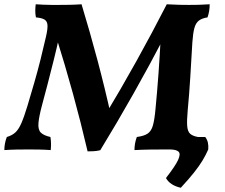

<svg xmlns="http://www.w3.org/2000/svg" viewBox="-52 -699 1051 898"><path d="M357.7 9Q326.3 -126 289.3 -260.7Q252.3 -395.3 210.4 -528.2H225.1Q213.2 -473.5 198.8 -416.1Q184.3 -358.7 170.6 -305.3Q156.9 -251.8 144.9 -208.4Q130 -152.7 127.8 -122.5Q125.5 -92.3 138.9 -78.8Q152.4 -65.3 183.8 -58.3Q186.3 -44.1 186.6 -28.4Q186.8 -12.7 185.3 3Q160 1 133.5 0.5Q107 0 82.3 0Q53.5 0 25 0.5Q-3.5 1 -31.7 3Q-31.7 -12.2 -28.7 -28.4Q-25.6 -44.6 -20 -58.3Q3.8 -65.3 19 -78.8Q34.3 -92.3 47.3 -121.5Q60.3 -150.7 76.3 -203.6Q93.8 -261.5 109 -314.6Q124.2 -367.6 137.6 -420.8Q151 -474 163.5 -529.3Q171.5 -564.8 170 -582.5Q168.5 -600.2 155.8 -607.7Q143.1 -615.2 116.1 -617.7Q113 -632.3 113 -647.8Q113 -663.3 115.1 -679Q131.6 -678 151.4 -677Q171.2 -676 190.3 -676Q209.3 -676 221.8 -676Q245.5 -676 273.2 -676.5Q301 -677 329.4 -679Q369.1 -548.1 404.2 -416.4Q439.2 -284.7 468.5 -152.2H434.8Q513 -281.7 586.2 -413.4Q659.4 -545.1 728 -679Q760 -677 786.8 -676.5Q813.5 -676 831.7 -676Q852.9 -676 876.6 -676.5Q900.3 -677 928.7 -679Q928.7 -662.8 926.2 -647.3Q923.6 -631.9 918.6 -617.7Q892.6 -613.7 878.1 -602.6Q863.6 -591.5 857.1 -567.7Q850.7 -543.9 847.7 -501.3Q842.7 -415.1 837.8 -335.1Q832.8 -255.1 825.9 -182.8Q821.4 -134.4 823.6 -108.8Q825.8 -83.3 837.8 -73Q849.7 -62.7 873.8 -58.3Q876.8 -44.6 877.1 -28.7Q877.3 -12.7 875.3 3Q845.4 1 807.8 0.5Q770.1 0 726.6 0Q689.1 0 650.4 0.5Q611.8 1 576.9 3Q576.9 -12.2 579.6 -27.9Q582.4 -43.6 588 -58.3Q622 -62.8 638.8 -74.3Q655.5 -85.8 663 -111.8Q670.5 -137.9 675 -186.1Q683 -267.9 689.2 -353.8Q695.4 -439.6 700 -528.6H717.6Q647.7 -394.6 572.1 -260.6Q496.4 -126.5 417 3.5Q400.7 7.5 386.3 8.2Q371.9 9 357.7 9ZM793.6 179.2Q768.7 173.6 751.2 162.2Q733.8 150.9 724.2 133.6Q767.3 78.4 780.7 49.7Q794 21 783.2 10.5Q772.3 0 741.3 0L746.4 -58.3H907.9Q917 -46.6 920.3 -31.9Q923.5 -17.3 922 0Q911 25.6 895.3 51.6Q879.6 77.6 855.3 108.1Q831.1 138.6 793.6 179.2Z"/></svg>

Font: Vollkorn
Style: Italic
Weight: 400
Italic angle: -11°
Designer: Friedrich Althausen
Foundry: Friedrich Althausen
Version: Version 5.001